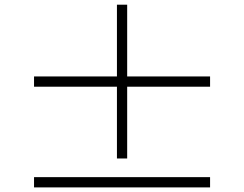

<svg xmlns="http://www.w3.org/2000/svg" viewBox="-20 -808 1040 818"><path d="M521.8 -132.8H478.2V-438.6H125V-482.3H478.2V-788H521.8V-482.3H875V-438.6H521.8ZM125 -53.3H875V-9.6H125Z"/></svg>

Font: Source Han Serif JP VF
Style: Regular
Weight: 250
Designer: Ryoko NISHIZUKA 西塚涼子 (kana & ideographs); Frank Grießhammer (Latin, Greek & Cyrillic); Wenlong ZHANG 张文龙 (bopomofo); San
Foundry: Adobe
Version: Version 2.001;hotconv 1.1.0;makeotfexe 2.6.0